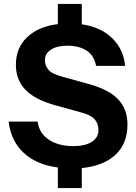

<svg xmlns="http://www.w3.org/2000/svg" viewBox="-20 -850 692 979"><path d="M630 -215Q630 -118 569 -61Q508 -4 397 7V109H275V4Q166 -10 101 -70.5Q36 -131 24 -230H172Q179 -172 228 -138.5Q277 -105 353 -105Q415 -105 448.5 -127Q482 -149 482 -186Q482 -221 462 -242.5Q442 -264 393 -277L259 -314Q156 -343 108.5 -393.5Q61 -444 61 -520Q61 -606 118.5 -660.5Q176 -715 275 -727V-830H397V-726Q494 -712 552 -655.5Q610 -599 618 -514H470Q460 -567 421.5 -592Q383 -617 323 -617Q271 -617 240 -597Q209 -577 209 -543Q209 -517 226 -495.5Q243 -474 297 -459L431 -422Q537 -393 583.5 -342.5Q630 -292 630 -215Z"/></svg>

Font: Instrument Sans
Style: Bold
Weight: 700
Designer: Rodrigo Fuenzalida
Foundry: fragTYPE
Version: Version 1.000; ttfautohint (v1.8.4.7-5d5b);gftools[0.9.28]